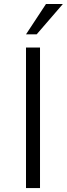

<svg xmlns="http://www.w3.org/2000/svg" viewBox="-20 -957 340 977"><path d="M183.6 0H112.3V-715.3H183.6ZM112.3 -782.2 213.9 -936.5H299.8L166.5 -782.2Z"/></svg>

Font: Proza Libre
Style: Light
Weight: 300
Designer: Jasper de Waard
Foundry: Jasper de Waard
Version: Version 1.000; ttfautohint (v1.4.1.8-43bc)